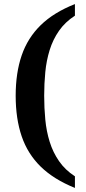

<svg xmlns="http://www.w3.org/2000/svg" viewBox="-20 -788 420 943"><path d="M348 135Q244 93 180 30.5Q116 -32 86.5 -118.5Q57 -205 57 -318Q57 -430 86.5 -516Q116 -602 180 -664.5Q244 -727 348 -768V-711Q300 -680 270 -637Q240 -594 224 -542.5Q208 -491 202.5 -434Q197 -377 197 -318Q197 -258 202.5 -200.5Q208 -143 224 -91.5Q240 -40 270 3.5Q300 47 348 78Z"/></svg>

Font: Noto Serif Hebrew SemiBold
Style: Regular
Weight: 600
Version: Version 2.003